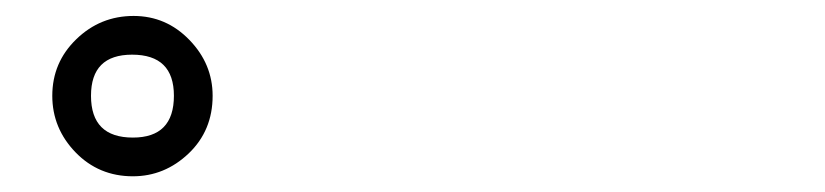

<svg xmlns="http://www.w3.org/2000/svg" viewBox="-20 -857 1040 242"><path d="M148.4 -836.9Q189.5 -836.9 218.8 -806.6Q248 -776.4 248 -736.3Q248 -692.4 217.8 -663.6Q187.5 -634.8 147.5 -634.8Q104.5 -634.8 75.2 -665Q45.9 -695.3 45.9 -736.3Q45.9 -778.3 76.2 -807.6Q106.4 -836.9 148.4 -836.9ZM146.5 -788.1Q94.7 -788.1 94.7 -736.3Q94.7 -683.6 147.5 -683.6Q199.2 -683.6 199.2 -736.3Q199.2 -788.1 146.5 -788.1Z"/></svg>

Font: MotoyaLMaru
Style: W3 mono
Weight: 400
Version: Version 1.01